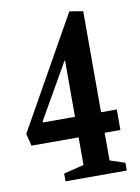

<svg xmlns="http://www.w3.org/2000/svg" viewBox="-87 -830 647 889"><g transform="rotate(-10 237.0 -386.0)"><path d="M148 0V-36.5L243 -60V-190H21.5L7 -247.5L302 -772L365.5 -761.5V-286.5H439.5V-190H365.5V-60L436 -36.5V0ZM92.5 -286.5H243V-550.5H240L91.5 -291Z"/></g></svg>

Font: Libre Caslon Condensed
Style: Bold
Weight: 700
Designer: Pablo Impallari, Rodrigo Fuenzalida, Katja Schimmel, Ertekin Erdin
Foundry: Pablo Impallari, Rodrigo Fuenzalida
Version: Version 2.000; ttfautohint (v1.8.4.7-5d5b);gftools[0.9.33]